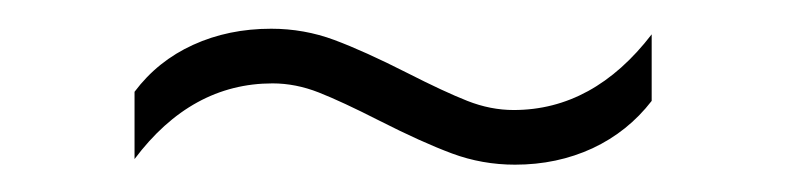

<svg xmlns="http://www.w3.org/2000/svg" viewBox="-20 -446 561 137"><path d="M250.5 -360Q224 -373.5 207.5 -380Q191 -386.5 174.5 -386.5Q116.5 -386.5 76 -332.5V-380.5Q92.5 -402.5 117.8 -414Q143 -425.5 173.5 -425.5Q197 -425.5 218.5 -417.5Q240 -409.5 270.5 -394Q297 -380.5 313.5 -374Q330 -367.5 346.5 -367.5Q403.5 -367.5 445 -421.5V-374Q428 -352 402.8 -340.2Q377.5 -328.5 347.5 -328.5Q324 -328.5 302.5 -336.5Q281 -344.5 250.5 -360Z"/></svg>

Font: Encode Sans Semi Condensed ExLight
Style: Regular
Weight: 275
Width: 4
Designer: Multiple Designers
Foundry: Impallari Type
Version: Version 2.000